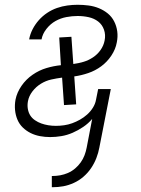

<svg xmlns="http://www.w3.org/2000/svg" viewBox="-20 -562 590 804"><path d="M197 222V175H200Q216 175 232.5 172Q249 169 265 162Q281 155 294.5 143.5Q308 132 318 118Q328 104 334 88Q340 72 343 56L366 -64Q350 -45 328.5 -30.5Q307 -16 284 -6Q261 4 237 8Q213 12 190 12Q168 12 147 8Q126 4 108 -5Q90 -14 75.5 -28Q61 -42 53 -61Q45 -80 43 -101.5Q41 -123 45 -145Q51 -175 70 -202.5Q89 -230 116.5 -249Q144 -268 174.5 -277Q205 -286 235 -289L228 -405L279 -408L287 -294Q309 -297 329.5 -303Q350 -309 369 -321.5Q388 -334 401 -352.5Q414 -371 418 -392Q423 -416 415.5 -437.5Q408 -459 391 -472Q374 -485 351.5 -490Q329 -495 305 -495Q282 -495 258 -490.5Q234 -486 212.5 -474Q191 -462 174.5 -441Q158 -420 154 -397H102Q106 -419 116.5 -439.5Q127 -460 142.5 -477.5Q158 -495 177.5 -508Q197 -521 218.5 -528.5Q240 -536 262 -539Q284 -542 305 -542Q328 -542 351 -539Q374 -536 394.5 -527.5Q415 -519 431.5 -505.5Q448 -492 458 -472.5Q468 -453 471 -430.5Q474 -408 469 -384Q464 -356 446.5 -329.5Q429 -303 404 -284.5Q379 -266 349.5 -256Q320 -246 291 -242L299 -125L248 -122L240 -237Q217 -234 194.5 -229Q172 -224 151.5 -211.5Q131 -199 116 -179.5Q101 -160 97 -138Q94 -122 96.5 -106.5Q99 -91 106.5 -79Q114 -67 126.5 -58.5Q139 -50 153 -45Q167 -40 182.5 -37.5Q198 -35 214 -35Q231 -35 248.5 -37.5Q266 -40 282.5 -46Q299 -52 315 -61Q331 -70 345 -82.5Q359 -95 369 -111Q379 -127 382 -144L391 -189H444L396 56Q392 78 383.5 100Q375 122 361.5 142Q348 162 329.5 178Q311 194 289 204Q267 214 245 218Q223 222 200 222Z"/></svg>

Font: Lode Dark
Style: Italic
Weight: 400
Italic angle: -11°
Monospace: yes
Designer: Belleve Invis
Foundry: Belleve Invis
Version: Version 29.2.0; ttfautohint (v1.8.3)